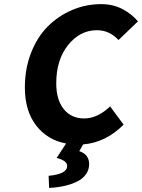

<svg xmlns="http://www.w3.org/2000/svg" viewBox="-20 -692 692 935"><path d="M219.2 223.1 216.8 164.1Q307.1 155.8 307.1 116.2Q307.1 90.3 255.9 77.1L301.8 6.8Q210.4 -10.3 155.8 -81.3Q101.1 -152.3 101.1 -266.1Q101.1 -357.4 131.3 -434.8Q161.6 -512.2 212.9 -563.5Q264.2 -614.7 331.3 -643.3Q398.4 -671.9 472.2 -671.9Q529.8 -671.9 575.2 -648.4Q620.6 -625 651.9 -587.9L557.1 -497.1Q512.7 -544.9 452.1 -544.9Q369.6 -544.9 311.8 -472.9Q253.9 -400.9 253.9 -286.1Q253.9 -206.1 290.5 -160.6Q327.1 -115.2 390.1 -115.2Q454.6 -115.2 516.1 -173.8L582 -85Q494.6 2.4 384.8 11.2L366.2 43.9Q414.1 60.5 414.1 106.9Q414.1 135.3 398.2 157.2Q382.3 179.2 354.5 192.6Q326.7 206.1 293 213.6Q259.3 221.2 219.2 223.1Z"/></svg>

Font: Office Code Pro D Bold Italic
Style: Regular
Weight: 700
Italic angle: -9°
Designer: Nathan Rutzky & Paul D. Hunt
Foundry: Adobe Systems Incorporated
Version: Version 1.004;PS 001.004;hotconv 1.0.70;makeotf.lib2.5.58329